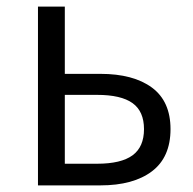

<svg xmlns="http://www.w3.org/2000/svg" viewBox="-20 -560 583 580"><path d="M94.7 0V-540H175.8V-336.9H283.2Q382.8 -336.9 439 -295.4Q495.1 -253.9 495.1 -169.9Q495.1 -85 439 -42.5Q382.8 0 283.2 0ZM175.8 -65.4H273.4Q345.7 -65.4 380.4 -90.8Q415 -116.2 415 -169.9Q415 -223.6 380.4 -248.5Q345.7 -273.4 273.4 -273.4H175.8Z"/></svg>

Font: Gen Shin Gothic Normal
Style: Regular
Weight: 300
Designer: [Source Han Sans]
Ryoko NISHIZUKA  (kana & ideographs); Paul D. Hunt (Latin, Greek & Cyrillic); Wenlong ZHANG  (bopomofo
Version: Version 1.002.20150607